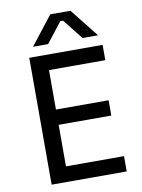

<svg xmlns="http://www.w3.org/2000/svg" viewBox="-101 -1020 803 1088"><g transform="rotate(-10 300.0 -476.0)"><path d="M106 -730H528V-642H204V-415H507V-327H204V-88H538V0H106ZM266 -952H382L512 -788H423L331 -904H315L225 -788H138Z"/></g></svg>

Font: Sora-SIA
Style: Regular
Weight: 400
Designer: Jonathan Barnbrook, Julián Moncada
Foundry: Barnbrook Fonts
Version: Version 2.000